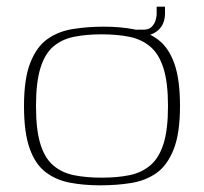

<svg xmlns="http://www.w3.org/2000/svg" viewBox="-20 -549 612 576"><path d="M281 7Q231 7 189.5 -1Q148 -9 117 -32.5Q86 -56 69 -103.5Q52 -151 52 -231Q52 -313 71 -361Q90 -409 122.5 -432Q155 -455 199 -462Q243 -469 291 -469Q341 -469 382.5 -461Q424 -453 455 -429.5Q486 -406 503 -358.5Q520 -311 520 -231Q520 -149 501 -101Q482 -53 449.5 -30Q417 -7 373.5 0Q330 7 281 7ZM285 -16Q332 -16 368.5 -23.5Q405 -31 431 -53Q457 -75 470.5 -117.5Q484 -160 484 -231Q484 -301 470.5 -344Q457 -387 431 -409Q405 -431 368.5 -438.5Q332 -446 285 -446Q238 -446 201.5 -438.5Q165 -431 139.5 -409Q114 -387 101 -344Q88 -301 88 -231Q88 -160 101 -117.5Q114 -75 139.5 -53Q165 -31 201.5 -23.5Q238 -16 285 -16ZM395 -441 390 -460H411Q427 -460 435.5 -469Q444 -478 447 -489Q450 -500 450 -506V-529H475V-509Q475 -476 453.5 -457.5Q432 -439 395 -441Z"/></svg>

Font: Genos Thin ExtraLight
Style: Regular
Weight: 250
Version: Version 1.010